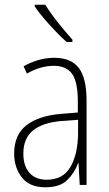

<svg xmlns="http://www.w3.org/2000/svg" viewBox="-20 -784 460 814"><path d="M210 -539Q281 -539 314 -496Q347 -453 347 -357V0H318L313 -92H311Q296 -51 265 -20.5Q234 10 172 10Q105 10 72.5 -32Q40 -74 40 -133Q40 -212 91.5 -252.5Q143 -293 237 -301L310 -307V-353Q310 -437 285.5 -471Q261 -505 208 -505Q182 -505 154 -497.5Q126 -490 94 -472L80 -503Q110 -520 143 -529.5Q176 -539 210 -539ZM240 -271Q160 -264 119.5 -230.5Q79 -197 79 -133Q79 -80 105 -51Q131 -22 178 -22Q247 -22 278.5 -76Q310 -130 311 -218V-276ZM172 -764Q195 -727 226.5 -687.5Q258 -648 287 -616V-606H262Q241 -625 215.5 -651.5Q190 -678 166.5 -705.5Q143 -733 127 -757V-764Z"/></svg>

Font: Noto Sans Lao Looped Condensed ExtraLight
Style: Regular
Weight: 200
Width: 3
Designer: Mark Frömberg, Ben Mitchell
Foundry: The Fontpad Ltd
Version: Version 1.002; ttfautohint (v1.8.4.7-5d5b)